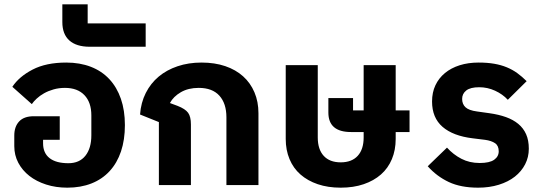

<svg xmlns="http://www.w3.org/2000/svg" viewBox="-20 -855 2507 887"><path d="M291 12Q238 12 193 -2.5Q148 -17 115.5 -42.5Q83 -68 64.5 -103Q46 -138 46 -180V-229Q46 -270 68.5 -294Q91 -318 136 -318H256V-209H179V-193Q179 -148 209 -124.5Q239 -101 296 -101Q347 -101 374.5 -135.5Q402 -170 402 -230V-322Q402 -382 370 -415.5Q338 -449 280 -449Q252 -449 227.5 -442Q203 -435 183.5 -424Q164 -413 149.5 -399.5Q135 -386 127 -374L37 -454Q68 -501 130.5 -533.5Q193 -566 286 -566Q349 -566 399.5 -546.5Q450 -527 485 -489.5Q520 -452 538.5 -398.5Q557 -345 557 -277Q557 -209 539 -155.5Q521 -102 486.5 -64.5Q452 -27 402.5 -7.5Q353 12 291 12Z M395 -639Q333 -639 300.5 -668Q268 -697 268 -753V-835H385V-747H653V-639Z M714 -291 627 -326Q631 -381 653.5 -425.5Q676 -470 713 -501Q750 -532 800.5 -549Q851 -566 911 -566Q972 -566 1020.5 -549.5Q1069 -533 1103 -502.5Q1137 -472 1155.5 -428.5Q1174 -385 1174 -332V0H1026V-313Q1026 -377 993.5 -413Q961 -449 898 -449Q850 -449 815.5 -429Q781 -409 765 -379L800 -366Q836 -352 849 -334Q862 -316 862 -280V0H714Z M1554 12Q1495 12 1448 -4Q1401 -20 1368 -49Q1335 -78 1317.5 -120Q1300 -162 1300 -213V-554H1448V-220Q1448 -165 1475.5 -135Q1503 -105 1554 -105Q1605 -105 1632.5 -135Q1660 -165 1660 -220V-245H1602Q1497 -245 1497 -335V-402H1611V-345H1660V-554H1808V-345H1872V-245H1808V-213Q1808 -162 1790.5 -120Q1773 -78 1740 -49Q1707 -20 1660 -4Q1613 12 1554 12Z M2189 12Q2109 12 2053.5 -14Q1998 -40 1956 -87L2045 -173Q2074 -141 2111.5 -121.5Q2149 -102 2196 -102Q2242 -102 2263 -117Q2284 -132 2284 -156Q2284 -182 2267 -193.5Q2250 -205 2221 -209L2164 -216Q2073 -227 2024.5 -269Q1976 -311 1976 -386Q1976 -428 1991.5 -461Q2007 -494 2035.5 -517.5Q2064 -541 2103.5 -553.5Q2143 -566 2191 -566Q2231 -566 2263 -560.5Q2295 -555 2321.5 -544Q2348 -533 2370 -517Q2392 -501 2413 -480L2326 -394Q2302 -420 2267 -436Q2232 -452 2194 -452Q2153 -452 2134 -437Q2115 -422 2115 -398Q2115 -374 2130.5 -359.5Q2146 -345 2184 -340L2241 -332Q2284 -326 2317.5 -314Q2351 -302 2374.5 -282.5Q2398 -263 2410.5 -235Q2423 -207 2423 -168Q2423 -129 2406 -96Q2389 -63 2358.5 -39Q2328 -15 2284.5 -1.5Q2241 12 2189 12Z"/></svg>

Font: IBM-Poppins
Style: Poppins-Bold
Weight: 700
Designer: Mike Abbink, Paul van der Laan, Pieter van Rosmalen, Ben Mitchell, Mark Frömberg
Foundry: Bold Monday
Version: Version 1.1